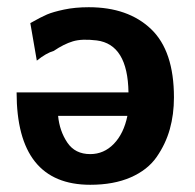

<svg xmlns="http://www.w3.org/2000/svg" viewBox="-20 -502 539 532"><path d="M26 -246H336Q334 -379 248 -390Q207 -395 182 -387.5Q157 -380 129 -361Q108 -355 82 -334L64 -438Q94 -455 110.5 -462Q127 -469 157.5 -475.5Q188 -482 226 -482Q335 -482 398.5 -421.5Q462 -361 462 -232Q462 -185 450.5 -144Q439 -103 414 -67Q389 -31 342 -10.5Q295 10 230 10Q26 10 26 -246ZM141 -181Q145 -139 166.5 -107Q188 -75 230 -75Q268 -75 295.5 -103.5Q323 -132 333 -181Z"/></svg>

Font: Coval
Style: ExtraBold
Weight: 800
Foundry: Context Ltd
Version: Version 001.000